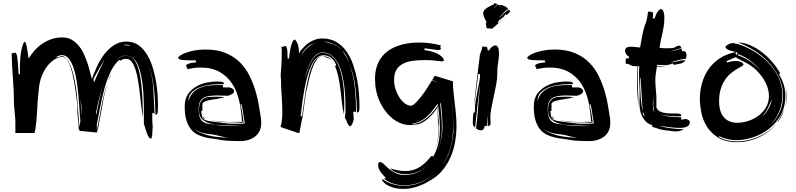

<svg xmlns="http://www.w3.org/2000/svg" viewBox="-20 -879 5130 1237"><path d="M487 -48Q487 -81 482.5 -115Q478 -149 478 -181V-208Q473 -247 466 -299.5Q459 -352 448 -399Q437 -446 421 -479Q405 -512 381 -512Q346 -512 309 -479.5Q272 -447 247 -385Q235 -350 230.5 -311Q226 -272 223 -229Q220 -186 217.5 -140.5Q215 -95 208 -46Q206 -41 204.5 -34Q203 -27 202 -22H79V-103Q78 -113 77 -127Q76 -141 74.5 -155.5Q73 -170 72 -184Q71 -198 70 -208Q70 -289 63.5 -370Q57 -451 55 -535L78 -540Q81 -540 84.5 -534.5Q88 -529 90.5 -514Q93 -499 95.5 -471.5Q98 -444 100 -400Q101 -400 103 -401Q107 -403 109 -403Q109 -410 108.5 -417Q108 -424 108 -431Q108 -517 119.5 -563.5Q131 -610 139 -610Q145 -610 151 -584Q157 -558 164 -502Q181 -529 203 -554Q225 -579 252.5 -597.5Q280 -616 312 -627Q344 -638 382 -638Q415 -638 440 -624Q465 -610 484.5 -587.5Q504 -565 517.5 -536.5Q531 -508 541 -479.5Q551 -451 557.5 -424.5Q564 -398 569 -380Q569 -378 570 -375.5Q571 -373 572 -371Q584 -403 602 -444.5Q620 -486 647 -523Q674 -560 710.5 -585.5Q747 -611 795 -611Q842 -611 875 -586Q908 -561 930.5 -522Q953 -483 966.5 -435.5Q980 -388 987 -342.5Q994 -297 996 -259Q998 -221 998 -201Q998 -169 995.5 -154Q993 -139 982 -139Q980 -179 978.5 -220Q977 -261 972.5 -302.5Q968 -344 960 -384Q952 -423 939 -461Q964 -382 968 -303Q973 -223 976 -145Q969 -152 965 -152Q962 -152 961 -148V-118Q961 -105 961.5 -91Q962 -77 964 -67Q962 -26 960.5 -8.5Q959 9 953 14Q945 14 939 5Q933 -4 927.5 -18Q922 -32 917 -49Q912 -66 907 -82V-109Q907 -153 906.5 -201Q906 -249 902.5 -294.5Q899 -340 891.5 -381Q884 -422 871.5 -453.5Q859 -485 839.5 -503Q820 -521 792 -521Q769 -521 750 -509Q739 -502 728 -491Q739 -501 751 -508Q770 -520 792 -520H796Q821 -520 838.5 -500.5Q856 -481 867.5 -449Q879 -417 885 -376Q891 -335 894.5 -291Q898 -247 899 -203.5Q900 -160 901 -124Q895 -152 890.5 -190.5Q886 -229 881.5 -271Q877 -313 870.5 -354Q864 -395 854 -427.5Q844 -460 829 -480Q814 -500 792 -500Q783 -500 776 -498.5Q769 -497 758 -488L748 -493Q714 -463 691 -413Q668 -363 652 -305.5Q636 -248 625 -188Q614 -128 604 -77V-39Q620 -118 633.5 -194.5Q647 -271 673 -343Q653 -281 642 -215Q631 -149 617 -80Q617 -73 614 -61Q611 -49 604 -25L494 -36ZM498 -98Q495 -125 492.5 -167Q490 -209 486 -256Q482 -303 475 -351Q468 -399 455.5 -437.5Q443 -476 424.5 -500Q406 -524 378 -524Q369 -524 359 -520Q349 -516 340 -511Q343 -512 345 -512H346Q346 -511 343 -508Q370 -517 385 -517Q404 -510 419 -486Q434 -462 444.5 -428.5Q455 -395 462.5 -356Q470 -317 474 -281.5Q478 -246 480 -218Q482 -190 482 -178Q485 -148 487.5 -119Q490 -90 490 -61ZM582 -367Q582 -366 584 -358Q586 -351 587 -349Q590 -359 600 -381.5Q610 -404 622 -429.5Q634 -455 645 -477Q649 -486 652 -493Q649 -487 644 -480Q633 -460 620 -438.5Q607 -417 596 -397Q585 -377 582 -367ZM661 -379Q641 -328 626 -271.5Q611 -215 599 -155L601 -139Q614 -211 631 -284Q647 -348 672 -405Q671 -402 670 -400Q665 -390 661 -379ZM498 -243Q500 -227 500.5 -212Q501 -197 502 -184L505 -136L506 -141Q505 -155 505 -168V-193ZM826 -586Q808 -591 792 -591H781Q774 -591 774 -590H775Q791 -586 805 -586ZM678 -357Q683 -371 687 -384Q692 -397 695 -402Q695 -400 693 -394Q691 -387 685 -373ZM895 -544Q890 -550 882 -556Q876 -560 871 -563Q883 -555 895 -544ZM657 -502Q655 -500 654 -496Q656 -499 657 -502Z M1449 -262Q1422 -262 1408.5 -263Q1395 -264 1384 -264Q1354 -264 1331 -261Q1308 -258 1292 -249Q1276 -240 1268 -223Q1260 -206 1260 -178Q1260 -137 1269.5 -117.5Q1279 -98 1296.5 -89.5Q1314 -81 1339 -79Q1364 -77 1395 -70Q1413 -68 1431 -67.5Q1449 -67 1467 -67H1539Q1489 -70 1439.5 -70.5Q1390 -71 1350.5 -79Q1311 -87 1286.5 -107Q1262 -127 1262 -168Q1262 -201 1270.5 -218.5Q1279 -236 1293.5 -244.5Q1308 -253 1328 -254.5Q1348 -256 1371 -256Q1399 -256 1428 -253Q1405 -246 1381.5 -242.5Q1358 -239 1338 -235.5Q1318 -232 1303.5 -226.5Q1289 -221 1284 -211V-166L1276 -162Q1280 -137 1283.5 -124.5Q1287 -112 1303 -105.5Q1319 -99 1354.5 -95Q1390 -91 1458 -82H1530Q1549 -82 1552.5 -83.5Q1556 -85 1557 -85L1548 -139Q1546 -159 1543 -175Q1540 -191 1535 -209Q1534 -206 1529 -206Q1534 -189 1537.5 -170Q1541 -151 1543.5 -134Q1546 -117 1547.5 -105Q1549 -93 1551 -91L1545 -89Q1543 -88 1539 -88H1533Q1526 -88 1517 -89.5Q1508 -91 1494 -91H1461Q1422 -91 1389 -95Q1358 -99 1335 -105Q1358 -100 1391 -97Q1426 -93 1456 -93Q1469 -93 1483.5 -93.5Q1498 -94 1515 -94H1548Q1545 -97 1541 -97H1539Q1535 -166 1521 -229Q1507 -292 1476 -339.5Q1445 -387 1395 -415.5Q1345 -444 1270 -444Q1249 -444 1228 -441Q1207 -438 1185 -433Q1187 -435 1187 -437Q1187 -442 1183 -446.5Q1179 -451 1179 -456Q1179 -462 1191.5 -467.5Q1204 -473 1245 -478Q1243 -480 1242.5 -484Q1242 -488 1242 -490Q1188 -490 1158 -492.5Q1128 -495 1128 -507Q1128 -512 1140.5 -521Q1153 -530 1176 -538.5Q1199 -547 1231.5 -553.5Q1264 -560 1304 -560Q1381 -560 1436 -536.5Q1491 -513 1528.5 -474.5Q1566 -436 1589.5 -387Q1613 -338 1627.5 -288.5Q1642 -239 1649 -192.5Q1656 -146 1662 -112Q1662 -106 1662.5 -100Q1663 -94 1663 -86Q1663 -57 1652.5 -35.5Q1642 -14 1623.5 0.5Q1605 15 1580.5 22.5Q1556 30 1528 30Q1506 30 1471 29Q1436 28 1404 23Q1383 18 1358 15.5Q1333 13 1307 7Q1281 1 1256.5 -10Q1232 -21 1212.5 -43.5Q1193 -66 1181.5 -102Q1170 -138 1170 -193Q1170 -245 1194 -276.5Q1218 -308 1251.5 -325.5Q1285 -343 1320 -348.5Q1355 -354 1377 -354Q1405 -354 1414 -350Q1423 -346 1423 -342Q1423 -339 1422 -337Q1397 -337 1358 -335Q1319 -333 1282.5 -322Q1246 -311 1220 -288.5Q1194 -266 1194 -225Q1203 -262 1224.5 -283.5Q1246 -305 1274 -315.5Q1302 -326 1331.5 -328.5Q1361 -331 1385 -331H1419Q1415 -327 1415 -323Q1415 -319 1419 -316H1458Q1474 -313 1481 -305.5Q1488 -298 1488 -292Q1488 -283 1479 -276Q1470 -269 1449 -262ZM1281 -20Q1309 -9 1338.5 -3Q1368 3 1397 5Q1426 8 1451 8Q1431 6 1411 1Q1390 -4 1374 -8Q1357 -12 1340.5 -13.5Q1324 -15 1306.5 -18Q1289 -21 1271 -27.5Q1253 -34 1235 -47Q1254 -30 1281 -20ZM1291 -125Q1290 -126 1297 -119Q1303 -113 1313 -110Q1308 -112 1298 -115Q1287 -119 1287 -127ZM1316 -110Q1315 -110 1313 -110Q1314 -110 1316 -110Z M1788 -64Q1788 -69 1791 -76Q1794 -83 1794 -91Q1797 -115 1798 -125.5Q1799 -136 1799 -144Q1799 -186 1796.5 -234.5Q1794 -283 1791 -328Q1791 -342 1790.5 -361Q1790 -380 1788 -391Q1791 -426 1793 -460Q1795 -494 1795 -529V-554Q1795 -567 1794 -580Q1797 -577 1800 -577Q1804 -577 1808.5 -580Q1813 -583 1817 -583Q1824 -583 1828.5 -568Q1833 -553 1833 -502H1842Q1847 -558 1857.5 -591Q1868 -624 1879 -624Q1884 -624 1895 -602.5Q1906 -581 1906 -535L1917 -553Q1928 -566 1941.5 -580Q1955 -594 1972 -605Q1989 -616 2010 -623.5Q2031 -631 2058 -631Q2110 -631 2148.5 -607.5Q2187 -584 2213 -546.5Q2239 -509 2255.5 -461.5Q2272 -414 2281 -365.5Q2290 -317 2293 -272Q2296 -227 2296 -195Q2296 -166 2292.5 -160.5Q2289 -155 2280 -154Q2278 -231 2270 -311Q2262 -391 2232 -466Q2259 -387 2266.5 -310.5Q2274 -234 2274 -157Q2268 -160 2263 -160Q2259 -160 2256 -157Q2256 -149 2257 -140Q2258 -132 2258.5 -124Q2259 -116 2259 -109Q2253 -86 2247 -76Q2241 -66 2236 -66Q2230 -66 2226 -71.5Q2222 -77 2218.5 -85Q2215 -93 2211.5 -102.5Q2208 -112 2202 -121Q2204 -138 2205 -148.5Q2206 -159 2206 -166Q2206 -193 2205 -231Q2204 -269 2199.5 -310.5Q2195 -352 2185.5 -393.5Q2176 -435 2159.5 -467.5Q2143 -500 2118 -520.5Q2093 -541 2058 -541Q2034 -541 2015.5 -525Q1997 -509 1983.5 -484Q1970 -459 1960 -429.5Q1950 -400 1944 -373Q1953 -401 1962.5 -430Q1972 -459 1985.5 -483Q1999 -507 2017 -522.5Q2035 -538 2059 -538Q2090 -538 2112.5 -521Q2135 -504 2150.5 -477Q2166 -450 2175.5 -415.5Q2185 -381 2190 -345.5Q2195 -310 2196.5 -276.5Q2198 -243 2198 -219Q2198 -200 2197.5 -181Q2197 -162 2196 -142Q2187 -180 2182.5 -221.5Q2178 -263 2173 -303.5Q2168 -344 2160.5 -381.5Q2153 -419 2139 -451L2146 -461Q2136 -484 2123.5 -496.5Q2111 -509 2099 -515Q2087 -521 2077 -522Q2067 -523 2064 -523Q2039 -523 2019.5 -505Q2000 -487 1985.5 -456.5Q1971 -426 1960 -386Q1949 -346 1941 -302Q1933 -258 1927 -213.5Q1921 -169 1917 -130H1926Q1931 -164 1936.5 -205Q1942 -246 1948.5 -288.5Q1955 -331 1964 -371Q1973 -411 1985.5 -443Q1998 -475 2015 -495Q2031 -514 2054 -517Q2032 -512 2017 -489Q2001 -465 1989 -430Q1977 -395 1967.5 -353.5Q1958 -312 1950 -274L1930 -128Q1926 -114 1924 -103L1920 -82Q1918 -72 1916 -60.5Q1914 -49 1911 -34L1908 -22H1902L1801 -56Q1796 -57 1793.5 -59Q1791 -61 1788 -64ZM1962 -577Q1942 -560 1930.5 -540.5Q1919 -521 1909 -501V-500Q1923 -529 1948 -559Q1972 -587 2012 -601Q1999 -597 1987 -593Q1973 -588 1962 -577ZM2082 -610Q2077 -611 2068 -611Q2100 -603 2128 -593.5Q2156 -584 2181 -556Q2164 -579 2136.5 -592Q2109 -605 2082 -610ZM2109 -496Q2101 -502 2090.5 -505.5Q2080 -509 2065 -515L2064 -517Q2081 -516 2094 -509.5Q2107 -503 2119 -487ZM2183 -554Q2197 -537 2209 -515Q2221 -493 2230 -476Q2220 -499 2211 -518Q2202 -537 2183 -554Z M2790 -352V-354L2764 -362L2781 -391L2898 -355Q2898 -322 2901.5 -287.5Q2905 -253 2909.5 -217Q2914 -181 2917.5 -143.5Q2921 -106 2921 -68Q2921 -17 2912 35Q2903 87 2882.5 134Q2862 181 2828.5 221Q2795 261 2745 287Q2718 305 2675.5 320.5Q2633 336 2592 338H2580Q2540 338 2513 329.5Q2486 321 2470 310.5Q2454 300 2447.5 290.5Q2441 281 2441 279Q2441 275 2445 275Q2476 298 2512 308Q2548 318 2584 318Q2645 318 2697 294Q2747 270 2787 234Q2747 269 2696 292Q2644 315 2585 315Q2550 315 2516.5 305Q2483 295 2454 272Q2457 272 2461 270.5Q2465 269 2465 265L2457 258Q2450 251 2440.5 240Q2431 229 2423.5 214Q2416 199 2416 182Q2416 165 2429 165Q2439 165 2452 178Q2465 191 2483 206.5Q2501 222 2526.5 235Q2552 248 2587 248Q2637 248 2677 228.5Q2717 209 2747 175Q2718 207 2679.5 225Q2641 243 2592 243Q2562 243 2535.5 233Q2509 223 2493 206Q2510 211 2535.5 217Q2561 223 2591 223Q2645 223 2686.5 195.5Q2728 168 2758 126L2772 128Q2795 88 2804.5 42.5Q2814 -3 2814 -53Q2814 -87 2811 -122Q2808 -157 2803 -193L2798 -186Q2803 -151 2805.5 -117.5Q2808 -84 2808 -52Q2808 -12 2800 27.5Q2792 67 2775 100Q2792 65 2799 25.5Q2806 -14 2806 -59Q2801 -85 2801 -111Q2801 -137 2799 -163L2797 -183Q2790 -173 2776 -155Q2762 -137 2743 -119.5Q2724 -102 2700.5 -89Q2677 -76 2651 -76L2626 -73Q2573 -73 2531 -100Q2489 -127 2459 -168.5Q2429 -210 2413 -259.5Q2397 -309 2397 -355Q2396 -360 2396 -363V-372Q2396 -433 2418 -477.5Q2440 -522 2478.5 -550Q2517 -578 2569 -591.5Q2621 -605 2681 -605Q2751 -605 2823 -586Q2817 -584 2817 -579Q2817 -575 2818.5 -571.5Q2820 -568 2820 -564V-562Q2817 -557 2806 -557Q2795 -557 2774 -560Q2753 -563 2715 -568V-556Q2749 -552 2773 -543.5Q2797 -535 2812 -525Q2827 -515 2833.5 -506Q2840 -497 2840 -491Q2840 -487 2835.5 -485.5Q2831 -484 2826 -484Q2815 -484 2786.5 -488Q2758 -492 2715 -492Q2674 -492 2638 -487Q2602 -482 2575.5 -468Q2549 -454 2534 -429Q2519 -404 2519 -364Q2519 -331 2529.5 -301Q2540 -271 2555.5 -248Q2571 -225 2590 -211.5Q2609 -198 2627 -198Q2639 -198 2656.5 -215Q2674 -232 2693.5 -257Q2713 -282 2731 -310Q2749 -338 2762 -360ZM2754 -151Q2744 -141 2732 -129.5Q2720 -118 2705.5 -108.5Q2691 -99 2673 -91.5Q2655 -84 2634 -82L2641 -79Q2671 -83 2696 -96.5Q2721 -110 2740.5 -128Q2760 -146 2775 -165Q2790 -184 2801 -198L2799 -210Q2790 -197 2777.5 -181Q2765 -165 2754 -151ZM2827 -54Q2827 -10 2818 32Q2809 72 2793 107Q2810 71 2820 28Q2831 -16 2831 -62Q2831 -85 2829.5 -109Q2828 -133 2826 -157L2821 -216L2816 -210Q2820 -171 2823.5 -132Q2827 -93 2827 -54ZM2901 -60Q2901 -113 2896.5 -163Q2892 -213 2886 -262Q2890 -216 2895 -170.5Q2900 -125 2900 -77Q2900 -44 2896.5 -7.5Q2893 29 2884 65Q2875 101 2859 135Q2844 167 2821 195Q2861 149 2878 91Q2896 31 2901 -28Z M3047 -52Q3051 -80 3054.5 -117.5Q3058 -155 3061 -193Q3064 -231 3067 -267.5Q3070 -304 3073 -331Q3068 -304 3064 -269Q3060 -234 3056 -197Q3052 -160 3048 -123.5Q3044 -87 3041 -58Q3026 -68 3026 -85Q3026 -105 3027 -118.5Q3028 -132 3030 -150L3041 -160Q3040 -165 3040 -169V-179Q3040 -202 3045 -231.5Q3050 -261 3056.5 -291.5Q3063 -322 3068 -350.5Q3073 -379 3073 -400L3061 -403Q3059 -379 3055 -348.5Q3051 -318 3046.5 -285.5Q3042 -253 3038 -221Q3036 -204 3034 -189Q3036 -217 3039 -249Q3044 -295 3049.5 -340.5Q3055 -386 3060 -430Q3065 -474 3070 -511Q3070 -526 3077.5 -543.5Q3085 -561 3088 -580Q3094 -578 3098 -578H3105Q3115 -578 3118 -573.5Q3121 -569 3121 -561V-556L3130 -553Q3138 -568 3149 -577Q3160 -586 3171 -586Q3195 -586 3195 -535Q3195 -508 3189.5 -477.5Q3184 -447 3184 -418V-405Q3184 -373 3177 -335.5Q3170 -298 3161.5 -259.5Q3153 -221 3146 -185Q3139 -149 3139 -119Q3139 -112 3140 -104Q3141 -96 3141 -89Q3141 -74 3135.5 -70.5Q3130 -67 3122 -67Q3122 -80 3121 -99Q3120 -118 3120 -133Q3118 -122 3118 -103Q3118 -84 3116 -67H3101V-55Q3092 -39 3077 -39Q3070 -39 3061 -43Q3052 -47 3047 -52ZM3253 -820Q3236 -810 3222 -794Q3208 -778 3193 -763Q3202 -769 3209 -776Q3216 -783 3223.5 -790Q3231 -797 3239.5 -804Q3248 -811 3259 -817Q3262 -813 3264.5 -810Q3267 -807 3267 -804L3244 -781Q3244 -783 3240.5 -785Q3237 -787 3235 -787Q3232 -777 3225 -771Q3218 -765 3211 -760Q3204 -755 3197 -749Q3190 -743 3187 -733V-731Q3187 -730 3190 -730L3240 -777L3221 -758Q3207 -744 3191.5 -729.5Q3176 -715 3162.5 -704Q3149 -693 3146 -693L3145 -694Q3138 -696 3130.5 -696Q3123 -696 3115 -697Q3115 -705 3112.5 -714Q3110 -723 3110 -728Q3110 -733 3115 -733Q3115 -736 3111.5 -742.5Q3108 -749 3104 -757.5Q3100 -766 3096.5 -775.5Q3093 -785 3093 -795Q3093 -805 3101.5 -814.5Q3110 -824 3121.5 -831Q3133 -838 3144 -843Q3155 -848 3160 -850Q3164 -850 3163 -854.5Q3162 -859 3166 -859L3184 -853Q3182 -848 3171.5 -836.5Q3161 -825 3156 -820Q3163 -825 3172.5 -835Q3182 -845 3187 -850Q3192 -848 3196 -846Q3200 -844 3202 -844L3205 -847Q3212 -847 3220.5 -844Q3229 -841 3236 -837Q3243 -833 3248 -828Q3253 -823 3253 -820ZM3032 -165Q3033 -176 3034 -187Q3033 -175 3032 -165Z M3698 -262Q3671 -262 3657.5 -263Q3644 -264 3633 -264Q3603 -264 3580 -261Q3557 -258 3541 -249Q3525 -240 3517 -223Q3509 -206 3509 -178Q3509 -137 3518.5 -117.5Q3528 -98 3545.5 -89.5Q3563 -81 3588 -79Q3613 -77 3644 -70Q3662 -68 3680 -67.5Q3698 -67 3716 -67H3788Q3738 -70 3688.5 -70.5Q3639 -71 3599.5 -79Q3560 -87 3535.5 -107Q3511 -127 3511 -168Q3511 -201 3519.5 -218.5Q3528 -236 3542.5 -244.5Q3557 -253 3577 -254.5Q3597 -256 3620 -256Q3648 -256 3677 -253Q3654 -246 3630.5 -242.5Q3607 -239 3587 -235.5Q3567 -232 3552.5 -226.5Q3538 -221 3533 -211V-166L3525 -162Q3529 -137 3532.5 -124.5Q3536 -112 3552 -105.5Q3568 -99 3603.5 -95Q3639 -91 3707 -82H3779Q3798 -82 3801.5 -83.5Q3805 -85 3806 -85L3797 -139Q3795 -159 3792 -175Q3789 -191 3784 -209Q3783 -206 3778 -206Q3783 -189 3786.5 -170Q3790 -151 3792.5 -134Q3795 -117 3796.5 -105Q3798 -93 3800 -91L3794 -89Q3792 -88 3788 -88H3782Q3775 -88 3766 -89.5Q3757 -91 3743 -91H3710Q3671 -91 3638 -95Q3607 -99 3584 -105Q3607 -100 3640 -97Q3675 -93 3705 -93Q3718 -93 3732.5 -93.5Q3747 -94 3764 -94H3797Q3794 -97 3790 -97H3788Q3784 -166 3770 -229Q3756 -292 3725 -339.5Q3694 -387 3644 -415.5Q3594 -444 3519 -444Q3498 -444 3477 -441Q3456 -438 3434 -433Q3436 -435 3436 -437Q3436 -442 3432 -446.5Q3428 -451 3428 -456Q3428 -462 3440.5 -467.5Q3453 -473 3494 -478Q3492 -480 3491.5 -484Q3491 -488 3491 -490Q3437 -490 3407 -492.5Q3377 -495 3377 -507Q3377 -512 3389.5 -521Q3402 -530 3425 -538.5Q3448 -547 3480.5 -553.5Q3513 -560 3553 -560Q3630 -560 3685 -536.5Q3740 -513 3777.5 -474.5Q3815 -436 3838.5 -387Q3862 -338 3876.5 -288.5Q3891 -239 3898 -192.5Q3905 -146 3911 -112Q3911 -106 3911.5 -100Q3912 -94 3912 -86Q3912 -57 3901.5 -35.5Q3891 -14 3872.5 0.5Q3854 15 3829.5 22.5Q3805 30 3777 30Q3755 30 3720 29Q3685 28 3653 23Q3632 18 3607 15.5Q3582 13 3556 7Q3530 1 3505.5 -10Q3481 -21 3461.5 -43.5Q3442 -66 3430.5 -102Q3419 -138 3419 -193Q3419 -245 3443 -276.5Q3467 -308 3500.5 -325.5Q3534 -343 3569 -348.5Q3604 -354 3626 -354Q3654 -354 3663 -350Q3672 -346 3672 -342Q3672 -339 3671 -337Q3646 -337 3607 -335Q3568 -333 3531.5 -322Q3495 -311 3469 -288.5Q3443 -266 3443 -225Q3452 -262 3473.5 -283.5Q3495 -305 3523 -315.5Q3551 -326 3580.5 -328.5Q3610 -331 3634 -331H3668Q3664 -327 3664 -323Q3664 -319 3668 -316H3707Q3723 -313 3730 -305.5Q3737 -298 3737 -292Q3737 -283 3728 -276Q3719 -269 3698 -262ZM3530 -20Q3558 -9 3587.5 -3Q3617 3 3646 5Q3675 8 3700 8Q3680 6 3660 1Q3639 -4 3623 -8Q3606 -12 3589.5 -13.5Q3573 -15 3555.5 -18Q3538 -21 3520 -27.5Q3502 -34 3484 -47Q3503 -30 3530 -20ZM3540 -125Q3539 -126 3546 -119Q3552 -113 3562 -110Q3557 -112 3547 -115Q3536 -119 3536 -127ZM3565 -110Q3564 -110 3562 -110Q3563 -110 3565 -110Z M4399 -500Q4390 -500 4374.5 -497Q4359 -494 4343.5 -490Q4328 -486 4315.5 -482Q4303 -478 4300 -476Q4326 -480 4348 -485.5Q4370 -491 4396 -491Q4391 -482 4383 -477Q4375 -472 4365.5 -469.5Q4356 -467 4345 -465.5Q4334 -464 4322 -461L4315 -470Q4296 -463 4286 -461.5Q4276 -460 4265 -460Q4253 -460 4240.5 -460.5Q4228 -461 4213 -461Q4213 -456 4212 -453Q4235 -453 4251 -453.5Q4267 -454 4290 -457Q4268 -453 4251.5 -451Q4235 -449 4212 -449Q4208 -426 4205 -404Q4202 -382 4202 -361Q4202 -349 4203 -333Q4204 -317 4205.5 -300.5Q4207 -284 4208 -269.5Q4209 -255 4209 -248V-188Q4214 -168 4238 -158Q4262 -148 4307 -148H4339Q4356 -148 4362.5 -144.5Q4369 -141 4369 -135Q4369 -130 4361 -129.5Q4353 -129 4345 -129Q4316 -129 4284 -133Q4254 -137 4225 -142Q4254 -135 4286 -129Q4319 -124 4350 -124H4359Q4363 -124 4368 -125Q4368 -120 4368.5 -116Q4369 -112 4371 -107L4379 -109Q4382 -110 4386 -110.5Q4390 -111 4392 -113Q4424 -110 4424 -91Q4424 -80 4418 -73Q4412 -66 4403 -62Q4394 -58 4383 -56.5Q4372 -55 4362 -55Q4327 -55 4293.5 -59.5Q4260 -64 4228 -69Q4256 -59 4299 -53Q4342 -47 4386 -47Q4375 -40 4360 -36Q4345 -32 4329 -32L4257 -41Q4243 -43 4235.5 -45Q4228 -47 4221 -49.5Q4214 -52 4205.5 -55Q4197 -58 4182 -62V-73Q4156 -80 4140 -97Q4124 -114 4115 -134Q4106 -154 4103 -174.5Q4100 -195 4100 -211Q4100 -228 4100.5 -242.5Q4101 -257 4101 -272Q4101 -283 4100.5 -300Q4100 -317 4099 -336Q4098 -355 4097.5 -375Q4097 -395 4097 -413Q4097 -424 4097.5 -434Q4098 -444 4099 -452H4089Q4088 -445 4088 -436V-418Q4088 -389 4089 -360.5Q4090 -332 4090.5 -308Q4091 -284 4092 -266.5Q4093 -249 4093 -241V-201V-193Q4090 -220 4087 -270Q4084 -328 4084 -398V-416Q4084 -427 4084.5 -437Q4085 -447 4087 -452L4053 -454Q4042 -461 4031 -465Q4020 -469 4011 -469V-489Q4011 -495 4012.5 -499.5Q4014 -504 4022 -504Q4024 -504 4032 -502V-514Q4021 -520 4014 -530.5Q4007 -541 4007 -552Q4007 -578 4044 -578Q4058 -578 4073 -576Q4088 -574 4104 -573Q4108 -595 4111 -612.5Q4114 -630 4117 -646.5Q4120 -663 4124 -679.5Q4128 -696 4134 -714Q4143 -734 4148 -757.5Q4153 -781 4155 -804L4176 -803Q4181 -803 4184.5 -800Q4188 -797 4188 -786Q4188 -777 4185 -762L4197 -759Q4205 -786 4216.5 -803Q4228 -820 4239 -820Q4256 -820 4260 -777V-759Q4260 -733 4256.5 -710.5Q4253 -688 4248 -666Q4243 -644 4238 -621Q4233 -598 4229 -571Q4251 -568 4272 -568Q4282 -568 4292 -568.5Q4302 -569 4312 -569Q4322 -569 4333 -577Q4344 -585 4353 -585Q4361 -585 4365 -580Q4369 -575 4369 -569Q4351 -564 4333.5 -558.5Q4316 -553 4300 -548Q4316 -550 4334 -555.5Q4352 -561 4372 -566Q4372 -561 4372.5 -557Q4373 -553 4375 -548Q4377 -548 4380 -549Q4386 -551 4387 -551Q4397 -546 4400 -538.5Q4403 -531 4403 -522Q4403 -515 4401 -509.5Q4399 -504 4399 -500ZM4134 -131Q4120 -158 4119 -184Q4118 -210 4116 -233L4107 -385L4104 -367Q4104 -300 4108.5 -245.5Q4113 -191 4122 -161Q4122 -152 4121.5 -149Q4121 -146 4121 -144Q4121 -142 4123.5 -139Q4126 -136 4134 -131ZM4191 -185Q4189 -193 4189 -202V-251Q4188 -241 4187 -231.5Q4186 -222 4186 -212Q4186 -186 4189 -172Q4192 -160 4201 -152Q4196 -158 4194 -165Q4193 -173 4191 -185ZM4094 -186 4093 -193ZM4203 -151Q4202 -152 4201 -152Q4202 -152 4203 -151Z M4711 -602Q4712 -597 4722 -597H4724Q4730 -597 4732 -596Q4784 -580 4835.5 -549.5Q4887 -519 4928.5 -476.5Q4970 -434 4995.5 -380Q5021 -326 5021 -264Q5021 -210 5000 -160Q4979 -110 4942 -73Q4980 -106 5002.5 -155.5Q5025 -205 5025 -262Q5025 -326 4998 -381.5Q4971 -437 4929 -481Q4887 -525 4835.5 -556.5Q4784 -588 4735 -605Q4773 -605 4812.5 -588Q4852 -571 4888 -543.5Q4924 -516 4954.5 -480.5Q4985 -445 5006 -408L4999 -398Q5019 -368 5029.5 -333Q5040 -298 5040 -261Q5040 -190 5009.5 -136.5Q4979 -83 4932.5 -47.5Q4886 -12 4830.5 6Q4775 24 4726 24Q4698 24 4669.5 18Q4641 12 4612 -2V4Q4640 20 4669.5 26Q4699 32 4728 32Q4800 32 4869.5 0.5Q4939 -31 4987 -88Q4941 -29 4872.5 4Q4804 37 4730 37Q4654 37 4607 7.5Q4560 -22 4533.5 -65Q4507 -108 4498 -156Q4489 -204 4489 -242Q4489 -293 4502.5 -342Q4516 -391 4544 -432Q4572 -473 4616 -502.5Q4660 -532 4722 -544L4693 -551Q4672 -556 4663 -563Q4654 -570 4654 -575Q4654 -583 4671.5 -592.5Q4689 -602 4711 -602ZM4666 -476Q4693 -486 4718 -486Q4743 -486 4756.5 -478.5Q4770 -471 4770 -463Q4770 -458 4758.5 -452Q4747 -446 4729.5 -435.5Q4712 -425 4691.5 -409Q4671 -393 4653.5 -368.5Q4636 -344 4624.5 -309Q4613 -274 4613 -227Q4613 -158 4644 -123Q4675 -88 4730 -88Q4765 -88 4801.5 -100Q4838 -112 4867.5 -134Q4897 -156 4915.5 -188Q4934 -220 4934 -260Q4934 -290 4923.5 -320Q4913 -350 4894.5 -377.5Q4876 -405 4850.5 -429Q4825 -453 4795 -470Q4766 -486 4747.5 -494.5Q4729 -503 4721 -511Q4713 -507 4698.5 -501.5Q4684 -496 4660 -485ZM4733 -523Q4779 -508 4821 -478Q4857 -451 4887 -419Q4858 -453 4824 -480Q4785 -512 4737 -530ZM4927 -182Q4912 -150 4885 -125Q4903 -137 4915.5 -154Q4928 -171 4936 -188Q4944 -205 4948 -219Q4951 -232 4953 -240Q4942 -214 4927 -182ZM4994 -96Q4993 -94 4991 -92Q4990 -91 4989 -91Q4988 -91 4994 -101.5Q5000 -112 5008.5 -126.5Q5017 -141 5025 -157Q5032 -169 5035 -178Q5021 -135 4994 -96ZM5050 -258Q5050 -242 5048 -226.5Q5046 -211 5041 -198Q5048 -223 5048 -254Q5048 -277 5044 -299Q5041 -318 5036 -336Q5041 -318 5045 -300Q5050 -280 5050 -258ZM4733 -539 4724 -543Q4723 -541 4721 -539Q4719 -537 4719 -535Q4719 -533 4721.5 -529.5Q4724 -526 4726 -524ZM4893 -412Q4890 -416 4887 -419Q4890 -415 4893 -412ZM5035 -178Q5036 -180 5036 -182Q5036 -180 5035 -178ZM5037 -184Q5036 -183 5036 -182Q5036 -183 5037 -184Z"/></svg>

Font: Finger Paint
Style: Regular
Weight: 400
Designer: Ralph du Carrois
Foundry: Ralph du Carrois
Version: Version 1.002